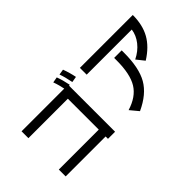

<svg xmlns="http://www.w3.org/2000/svg" viewBox="-64 -1470 2128 2128"><g transform="rotate(-45 1000.0 -406.5)"><path d="M131.8 -13.7V-121.1H757.8V-605.5H139.6V-712.9H869.1V23.4H757.8V-13.7ZM771.5 -847.7 837.9 -859.4Q864.3 -789.1 881.8 -700.2L814.5 -687.5Q795.9 -782.2 771.5 -847.7ZM881.8 -860.4 947.3 -871.1Q975.6 -795.9 992.2 -712.9L923.8 -701.2Q905.3 -796.9 881.8 -860.4Z M1093.8 -646.5V-752.9H1922.9Q1922.9 -596.7 1861.3 -486.8Q1799.8 -377 1666 -293L1592.8 -384.8Q1680.7 -427.7 1735.4 -497.1Q1790 -566.4 1800.8 -646.5ZM1144.5 -40Q1304.7 -88.9 1372.6 -199.2Q1440.4 -309.6 1440.4 -523.4V-562.5H1558.6V-526.4Q1558.6 -288.1 1483.4 -157.2Q1408.2 -26.4 1225.6 57.6Z"/></g></svg>

Font: GenEi M Gothic v2 Medium
Style: Regular
Weight: 500
Version: Version 2.0